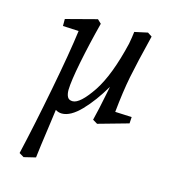

<svg xmlns="http://www.w3.org/2000/svg" viewBox="-114 -604 920 982"><g transform="rotate(15 346.5 -113.0)"><path d="M204 -419 120 -423V-460L284 -503L304 -484Q274 -368 253.5 -265Q233 -162 232 -115Q232 -92 239.5 -78Q247 -64 267 -64Q306 -64 368 -156Q428 -246 470 -423Q474 -442 476 -458Q478 -474 480 -488L549 -503L572 -488Q535 -339 519 -258.5Q503 -178 492 -68L580 -64L578 -30L418 15L393 0Q407 -54 427 -155L433 -185Q384 -101 330 -45Q276 11 230 11Q212 11 196 1L186 75Q165 223 161 262L99 277L74 262Q110 107 149.5 -97.5Q189 -302 204 -419Z"/></g></svg>

Font: Andada Pro
Style: Italic
Weight: 400
Italic angle: -7°
Designer: Carolina Giovagnoli
Foundry: Huerta Tipografica
Version: Version 3.005; ttfautohint (v1.8.4)